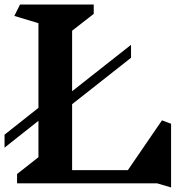

<svg xmlns="http://www.w3.org/2000/svg" viewBox="-20 -806 824 844"><path d="M671 0H55V-41L149 -115V-275L0 -157V-214L149 -332V-704L43 -736L68 -786H392V-745L297 -671V-405L556 -609V-552L297 -348V-58H542L692 -277L732 -262V18Z"/></svg>

Font: Inknut Antiqua SemiBold
Style: Regular
Weight: 600
Designer: Claus Eggers Sørensen
Foundry: Claus Eggers Sørensen
Version: Version 1.003; ttfautohint (v1.8.2) -l 8 -r 50 -G 200 -x 14 